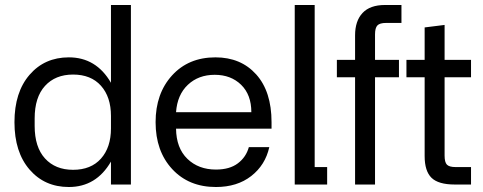

<svg xmlns="http://www.w3.org/2000/svg" viewBox="-20 -740 1939 770"><path d="M256 10Q159 10 98.5 -60Q38 -130 38 -250Q38 -370 98.5 -440Q159 -510 256 -510Q366 -510 425 -408V-720H505V0H425V-92Q366 10 256 10ZM119 -235Q119 -150 160.5 -104.5Q202 -59 273 -59Q345 -59 385 -104Q425 -149 425 -225V-275Q425 -351 385 -396Q345 -441 273 -441Q202 -441 160.5 -395.5Q119 -350 119 -265Z M846 10Q737 10 670.5 -62Q604 -134 604 -250Q604 -365 670 -437.5Q736 -510 844 -510Q946 -510 1007.5 -441.5Q1069 -373 1069 -250V-224H686Q687 -146 731.5 -103Q776 -60 846 -60Q901 -60 934 -85Q967 -110 978 -150H1060Q1044 -78 987.5 -34Q931 10 846 10ZM686 -290H988Q988 -360 947 -400Q906 -440 841 -440Q776 -440 733.5 -400Q691 -360 686 -290Z M1162 0V-720H1242V-70H1292V0Z M1404 -598Q1404 -656 1434 -688Q1464 -720 1524 -720H1590V-648H1528Q1503 -648 1493.5 -638Q1484 -628 1484 -602V-500H1580V-430H1484V0H1404V-430H1331V-500H1404Z M1804 0Q1738 0 1710.5 -27Q1683 -54 1683 -114V-430H1610V-500H1683V-630L1763 -640V-500H1869V-430H1763V-116Q1763 -89 1772.5 -79.5Q1782 -70 1807 -70H1869V0Z"/></svg>

Font: TASA Orbiter Display
Style: Regular
Weight: 400
Designer: Weizhong Zhang
Version: Version 1.000;Glyphs 3.1.2 (3151)